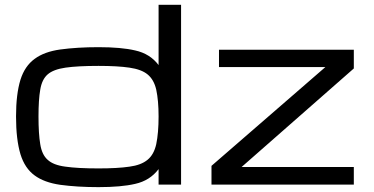

<svg xmlns="http://www.w3.org/2000/svg" viewBox="-20 -770 1559 801"><path d="M391.1 10.7Q302.2 10.7 231 1Q164.1 -8.8 124.5 -38.1Q83.5 -67.9 65.4 -126.5Q46.9 -188 46.9 -284.2Q46.9 -377.4 65.4 -437.5Q83.5 -494.6 124.5 -524.4Q164.6 -554.2 231 -563.5Q302.2 -573.2 391.1 -573.2Q485.8 -573.2 543.9 -559.6Q606 -545.9 641.6 -498.5V-750H735.4V0H641.6V-64.5Q605.5 -16.6 543.9 -2.9Q485.8 10.7 391.1 10.7ZM641.6 -284.2Q641.6 -350.1 631.8 -396Q622.1 -438 595.7 -459.5Q570.3 -480.5 520 -487.8Q470.7 -495.1 391.1 -495.1Q303.7 -495.1 253.4 -487.8Q202.6 -480.5 178.7 -459.5Q154.8 -438.5 147.9 -396Q140.6 -354 140.6 -284.2Q140.6 -211.9 147.9 -168.5Q154.8 -124.5 178.7 -103.5Q202.6 -81.1 253.4 -74.7Q303.7 -67.4 391.1 -67.4Q470.7 -67.4 520 -74.7Q568.8 -81.1 595.7 -103.5Q622.1 -125 631.8 -168.5Q641.6 -215.8 641.6 -284.2ZM862.3 -78.1 1337.4 -490.2H893.6V-562.5H1456.1V-484.4L987.8 -73.2H1456.1V0H862.3Z"/></svg>

Font: Michroma+
Style: Regular
Weight: 400
Designer: beogot
Foundry: beogot
Version: Version